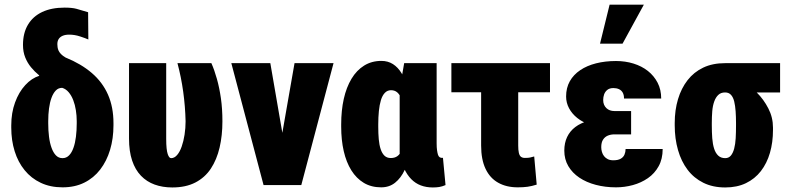

<svg xmlns="http://www.w3.org/2000/svg" viewBox="-20 -802 3423 832"><path d="M79.6 -607.4Q79.6 -658.7 101.1 -694.8Q122.6 -731 162.8 -750Q203.1 -769 259.8 -769Q292 -769 311 -763.9Q330.1 -758.8 361.8 -749L362.8 -630.9Q351.1 -636.2 327.4 -644Q303.7 -651.9 279.8 -651.9Q263.2 -651.9 251.7 -647Q240.2 -642.1 234.4 -633.1Q228.5 -624 228.5 -610.8Q228.5 -604.5 229.5 -597.4Q230.5 -590.3 233.6 -583Q236.8 -575.7 244.1 -567.9Q251.5 -560.1 264.2 -552.7Q331.5 -525.4 377.9 -485.6Q424.3 -445.8 448 -391.8Q471.7 -337.9 471.7 -268.6V-258.8Q471.7 -201.7 457 -152.8Q442.4 -104 414.3 -67.4Q386.2 -30.8 345.2 -10.5Q304.2 9.8 251 9.8Q198.2 9.8 156.7 -9.8Q115.2 -29.3 86.7 -64.5Q58.1 -99.6 43.5 -146.7Q28.8 -193.8 28.8 -249V-258.8Q28.8 -313 45.2 -357.9Q61.5 -402.8 89.4 -433.1Q117.2 -463.4 150.4 -473.6L148.4 -476.6Q129.9 -491.7 114.3 -510.7Q98.6 -529.8 89.1 -553.7Q79.6 -577.6 79.6 -607.4ZM189 -277.3V-267.6Q189 -236.8 192.4 -209.5Q195.8 -182.1 203.4 -161.4Q210.9 -140.6 222.4 -128.7Q233.9 -116.7 251 -116.7Q267.6 -116.7 279.3 -128.7Q291 -140.6 298.3 -161.4Q305.7 -182.1 309.1 -209.5Q312.5 -236.8 312.5 -267.6V-277.3Q312.5 -300.8 308.8 -324.2Q305.2 -347.7 297.4 -367.9Q289.6 -388.2 277.6 -402.3Q265.6 -416.5 249.5 -421.4Q232.9 -421.4 221.7 -409.7Q210.4 -397.9 203.1 -377.9Q195.8 -357.9 192.4 -332Q189 -306.2 189 -277.3Z M539.1 -528.3H700.2V-200.2Q700.2 -176.3 701.9 -159.9Q703.6 -143.6 706.8 -134.3Q710 -125 713.6 -120.8Q717.3 -116.7 721.7 -116.7Q735.8 -116.7 747.6 -130.4Q759.3 -144 767.3 -167Q775.4 -189.9 779.8 -218.5Q784.2 -247.1 784.2 -276.4Q782.7 -341.3 773.9 -404.5Q765.1 -467.8 749 -528.3H896Q909.2 -498.5 919.9 -460.2Q930.7 -421.9 937.3 -376Q943.8 -330.1 943.8 -276.4Q943.8 -214.8 931.6 -162.6Q919.4 -110.4 893.8 -71.5Q868.2 -32.7 826.7 -11.2Q785.2 10.3 726.6 10.3Q684.6 10.3 650.1 -2.2Q615.7 -14.6 590.8 -40.5Q565.9 -66.4 552.5 -106.4Q539.1 -146.5 539.1 -201.2Z M1183.6 -112.8 1256.3 -528.3H1425.3L1285.6 0H1186.5ZM1151.4 -528.3 1223.1 -112.8 1221.2 0H1122.1L982.4 -528.3Z M1458.5 -252.9V-263.2Q1458.5 -323.2 1469.7 -373.5Q1481 -423.8 1503.2 -460.7Q1525.4 -497.6 1557.9 -517.8Q1590.3 -538.1 1632.8 -538.1Q1661.1 -538.1 1682.9 -524.2Q1704.6 -510.3 1720 -484.9Q1735.4 -459.5 1746.6 -424.8Q1757.8 -390.1 1765.4 -348.6Q1772.9 -307.1 1777.8 -261.2V-249Q1771.5 -195.3 1761 -148.4Q1750.5 -101.6 1733.9 -65.9Q1717.3 -30.3 1692.1 -10.3Q1667 9.8 1631.8 9.8Q1588.9 9.8 1556.6 -9.5Q1524.4 -28.8 1502.4 -64Q1480.5 -99.1 1469.5 -147.2Q1458.5 -195.3 1458.5 -252.9ZM1619.1 -263.2V-252.9Q1619.1 -223.1 1621.3 -198.5Q1623.5 -173.8 1629.6 -155.5Q1635.7 -137.2 1646.2 -127.2Q1656.7 -117.2 1673.3 -117.2Q1690.4 -117.2 1701.7 -125.2Q1712.9 -133.3 1719.7 -148.4Q1726.6 -163.6 1729.7 -185.5Q1732.9 -207.5 1733.4 -235.8V-274.4Q1732.9 -306.6 1729.5 -332Q1726.1 -357.4 1719 -375Q1711.9 -392.6 1701.2 -401.9Q1690.4 -411.1 1674.3 -411.1Q1658.7 -411.1 1647.7 -399.7Q1636.7 -388.2 1630.6 -367.9Q1624.5 -347.7 1621.8 -320.8Q1619.1 -293.9 1619.1 -263.2ZM1731.4 -528.3H1872.1V-180.7Q1872.1 -163.1 1873.8 -151.1Q1875.5 -139.2 1877.9 -131.6Q1880.4 -124 1885 -120.8Q1889.6 -117.7 1896.5 -117.7Q1897.9 -117.7 1898.7 -118.2Q1899.4 -118.7 1899.4 -119.1L1910.6 0Q1896 6.3 1883.5 8.3Q1871.1 10.3 1855.5 10.3Q1827.1 10.3 1803.7 1.5Q1780.3 -7.3 1762.2 -25.6Q1744.1 -43.9 1731.4 -71.5Q1718.8 -99.1 1711.9 -136.2V-416Z M2363.3 -528.3V-402.3H1936V-528.3ZM2064.9 -528.3H2225.6V-171.4Q2225.6 -151.9 2228.3 -139.9Q2231 -127.9 2237.3 -122.8Q2243.7 -117.7 2254.4 -117.7Q2270 -117.7 2276.9 -119.4Q2283.7 -121.1 2294.9 -124L2305.7 -2Q2283.7 4.9 2265.9 7.3Q2248 9.8 2223.6 9.8Q2174.3 9.8 2138.7 -10.3Q2103 -30.3 2084 -70.6Q2064.9 -110.8 2064.9 -171.4Z M2602.1 -287.1H2714.8V-219.7H2642.1Q2627 -219.7 2614 -214.4Q2601.1 -209 2593.3 -197Q2585.4 -185.1 2585.4 -164.1Q2585.4 -153.8 2588.4 -143.6Q2591.3 -133.3 2597.7 -125.2Q2604 -117.2 2613.8 -112.3Q2623.5 -107.4 2637.7 -107.4Q2657.7 -107.4 2669.4 -114Q2681.2 -120.6 2686 -131.8Q2690.9 -143.1 2690.9 -156.2H2851.6Q2851.6 -113.3 2834.2 -81.8Q2816.9 -50.3 2787.6 -30Q2758.3 -9.8 2722.4 0Q2686.5 9.8 2649.4 9.8Q2602.5 9.8 2561.8 -1Q2521 -11.7 2490.5 -32.2Q2460 -52.7 2442.6 -82.3Q2425.3 -111.8 2425.3 -149.4Q2425.3 -182.6 2437.5 -208.3Q2449.7 -233.9 2472.9 -251.5Q2496.1 -269 2528.8 -278.1Q2561.5 -287.1 2602.1 -287.1ZM2714.8 -252H2602.1Q2565.9 -252 2535.2 -262.2Q2504.4 -272.5 2481.4 -290.8Q2458.5 -309.1 2445.8 -333Q2433.1 -356.9 2433.1 -383.8Q2433.1 -421.4 2449.2 -450Q2465.3 -478.5 2494.4 -498Q2523.4 -517.6 2563 -527.6Q2602.5 -537.6 2649.4 -537.6Q2689.5 -537.6 2725.1 -526.6Q2760.7 -515.6 2787.4 -494.6Q2814 -473.6 2829.6 -443.6Q2845.2 -413.6 2845.2 -375H2684.1Q2684.1 -390.6 2678.5 -400.6Q2672.9 -410.6 2662.4 -415.5Q2651.9 -420.4 2638.2 -420.4Q2621.6 -420.4 2611.8 -412.6Q2602.1 -404.8 2597.9 -393.1Q2593.8 -381.3 2593.8 -368.7Q2593.8 -357.4 2597.4 -348.6Q2601.1 -339.8 2607.7 -333.5Q2614.3 -327.1 2623 -324Q2631.8 -320.8 2642.1 -320.8H2714.8ZM2580.1 -612.8 2621.6 -781.7H2770L2677.7 -612.8Z M2903.8 -258.8V-269Q2903.8 -324.7 2918 -372.1Q2932.1 -419.4 2959.5 -454.6Q2986.8 -489.7 3027.3 -509Q3067.9 -528.3 3121.6 -528.3Q3128.4 -522 3136.2 -504.4Q3144 -486.8 3159.4 -468.8Q3174.8 -450.7 3203.6 -441.9Q3231 -429.2 3260 -400.4Q3289.1 -371.6 3309.3 -332.5Q3329.6 -293.5 3329.6 -249V-238.8Q3329.6 -185.1 3316.4 -139.6Q3303.2 -94.2 3277.1 -60.5Q3251 -26.9 3212.4 -8.3Q3173.8 10.3 3122.6 10.3Q3068.8 10.3 3027.8 -10Q2986.8 -30.3 2959.5 -66.4Q2932.1 -102.5 2918 -151.9Q2903.8 -201.2 2903.8 -258.8ZM3064.5 -269V-258.8Q3064.5 -229 3066.4 -203.1Q3068.4 -177.2 3074.5 -158Q3080.6 -138.7 3092.3 -127.7Q3104 -116.7 3122.6 -116.7Q3137.7 -116.7 3147 -127.7Q3156.2 -138.7 3161.4 -158Q3166.5 -177.2 3168 -203.1Q3169.4 -229 3169.4 -258.8V-269Q3169.4 -295.9 3167.7 -319.8Q3166 -343.8 3161.6 -362.1Q3157.2 -380.4 3147.7 -390.9Q3138.2 -401.4 3122.1 -401.4Q3104 -401.4 3092.8 -390.9Q3081.5 -380.4 3075 -362.1Q3068.4 -343.8 3066.4 -319.8Q3064.5 -295.9 3064.5 -269ZM3360.4 -528.3V-401.4H3122.1V-528.3Z"/></svg>

Font: Roboto Condensed Black
Style: Regular
Weight: 900
Designer: Christian Robertson
Foundry: Google
Version: Version 3.008; 2023